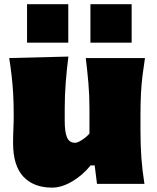

<svg xmlns="http://www.w3.org/2000/svg" viewBox="-20 -857 730 895"><path d="M222.7 17.6Q137.2 17.6 89.1 -33.4Q41 -84.5 41 -189.5Q41 -228 42.5 -257.3Q43.9 -286.6 43.9 -319.8Q43.9 -377.4 41.3 -422.1Q38.6 -466.8 33.9 -506.3Q29.3 -545.9 22.9 -586.4L298.8 -593.3Q291 -532.2 286.4 -472.9Q281.7 -413.6 281.7 -351.1V-293Q281.7 -241.2 292.5 -216.3Q303.2 -191.4 330.1 -191.4Q341.8 -191.4 362.8 -205.1Q383.8 -218.8 397 -234.4V-351.1Q397 -413.6 392.1 -469.5Q387.2 -525.4 379.9 -586.4H655.8Q649.4 -545.9 644.5 -506.3Q639.6 -466.8 637.2 -422.1Q634.8 -377.4 634.8 -319.8V-250.5Q634.8 -177.2 639.2 -119.1Q643.6 -61 653.3 0H432.1L421.4 -85.9H402.3Q365.2 -40 316.4 -11.2Q267.6 17.6 222.7 17.6ZM401.5 -837.4H593.7V-658H401.5ZM106.1 -837.4H298.3V-658H106.1Z"/></svg>

Font: Pinar-DS3-FD Black
Style: Regular
Weight: 900
Designer: Amin Abedi
Version: Version 3.000